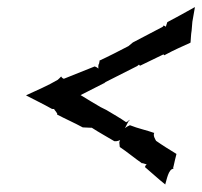

<svg xmlns="http://www.w3.org/2000/svg" viewBox="-20 -543 557 529"><path d="M52 -280C75 -268 100 -256 123 -243C124 -243 128 -242 129 -243C129 -240 141 -230 137 -227H138C159 -216 186 -204 208 -192L231 -191H233C253 -178 275 -166 295 -154H301C303 -154 309 -156 311 -157C310 -155 308 -150 309 -148L310 -138C331 -124 351 -107 370 -94L371 -93C373 -95 382 -89 385 -91C383 -90 380 -86 380 -84L379 -83C398 -67 416 -50 435 -35V-34C439 -46 444 -78 458 -78C457 -79 457 -83 458 -84C460 -95 464 -109 466 -118V-119C448 -130 427 -143 410 -155C408 -159 401 -169 405 -177H404C385 -184 360 -189 338 -198C333 -196 328 -193 324 -190C328 -195 332 -208 337 -212L336 -213C335 -211 333 -209 331 -208C330 -208 328 -207 328 -206C311 -218 291 -229 273 -240L257 -248C238 -259 220 -270 202 -281C224 -292 245 -303 267 -314H268L269 -316C269 -315 271 -317 271 -317L358 -361L363 -365C364 -364 365 -362 366 -362L430 -393C431 -393 433 -391 433 -391H434C434 -391 436 -393 437 -393C459 -405 482 -415 504 -425L505 -426C506 -436 506 -448 508 -459L510 -483L517 -523H516C491 -509 466 -495 441 -482L438 -473L437 -469L435 -471C434 -471 432 -472 431 -473C431 -472 429 -470 428 -469L346 -426L334 -416C309 -403 280 -388 254 -376C255 -375 253 -370 253 -368C250 -364 251 -358 251 -354C248 -357 244 -359 241 -360L156 -326C154 -326 149 -330 149 -332L147 -331C147 -330 141 -325 139 -323C112 -307 81 -294 53 -281Z"/></svg>

Font: Charger Mayhem
Style: Obl
Weight: 400
Designer: Jasper
Foundry: Cannot Into Space Fonts
Version: Version 0.98